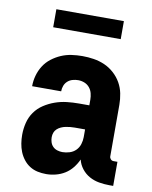

<svg xmlns="http://www.w3.org/2000/svg" viewBox="-82 -771 663 840"><g transform="rotate(10 250.0 -351.0)"><path d="M181 8Q161 8 142.5 4Q124 0 108 -10Q92 -20 80 -35.5Q68 -51 61 -68.5Q54 -86 51 -105Q48 -124 48 -143Q48 -170 54.5 -196.5Q61 -223 76.5 -245Q92 -267 115 -282Q138 -297 163.5 -306Q189 -315 215.5 -318Q242 -321 269 -321H315V-346Q315 -360 311.5 -374Q308 -388 299 -399Q290 -410 276.5 -415.5Q263 -421 248 -421Q236 -421 223.5 -417.5Q211 -414 201.5 -405.5Q192 -397 187.5 -385Q183 -373 183 -360H54Q54 -384 60.5 -407.5Q67 -431 80 -451.5Q93 -472 112.5 -487Q132 -502 154 -511.5Q176 -521 200 -524.5Q224 -528 248 -528Q274 -528 299 -524Q324 -520 347 -510Q370 -500 389.5 -482.5Q409 -465 421.5 -443Q434 -421 439 -396Q444 -371 444 -346V-117Q444 -110 449 -104.5Q454 -99 462 -99H479V8H462Q439 8 416 4Q393 0 373 -11Q353 -22 338.5 -40.5Q324 -59 319 -81Q310 -61 296 -43.5Q282 -26 263.5 -14.5Q245 -3 223.5 2.5Q202 8 181 8ZM234 -99Q250 -99 266 -104Q282 -109 293.5 -120.5Q305 -132 310 -148Q315 -164 315 -180V-214H269Q259 -214 249 -213Q239 -212 229 -210Q219 -208 209 -203.5Q199 -199 191.5 -192Q184 -185 180.5 -175.5Q177 -166 177 -155Q177 -144 180.5 -133Q184 -122 192 -114Q200 -106 211.5 -102.5Q223 -99 234 -99ZM100 -630V-710H400V-630Z"/></g></svg>

Font: Iosevka SS18 Heavy
Style: Regular
Weight: 900
Monospace: yes
Designer: Belleve Invis
Foundry: Belleve Invis
Version: Version 25.1.1; ttfautohint (v1.8.4)